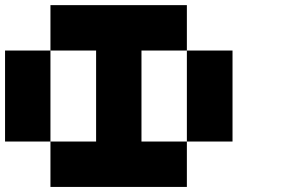

<svg xmlns="http://www.w3.org/2000/svg" viewBox="-20 -740 1120 760"><path d="M540 -540Q540 -419.9 540 -179.7Q599.6 -179.7 719.7 -179.7Q719.7 -120.1 719.7 0Q540 0 179.7 0Q179.7 -59.6 179.7 -179.7Q240.2 -179.7 360.4 -179.7Q360.4 -299.8 360.4 -540Q299.8 -540 179.7 -540Q179.7 -599.6 179.7 -719.7Q360.4 -719.7 719.7 -719.7Q719.7 -660.2 719.7 -540Q660.2 -540 540 -540ZM0 -540Q59.6 -540 179.7 -540Q179.7 -419.9 179.7 -179.7Q120.1 -179.7 0 -179.7Q0 -299.8 0 -540ZM719.7 -540Q780.3 -540 900.4 -540Q900.4 -419.9 900.4 -179.7Q839.8 -179.7 719.7 -179.7Q719.7 -299.8 719.7 -540Z"/></svg>

Font: Pixelfont
Style: 5 px
Weight: 400
Designer: Eugene Lysy
Version: Version 1.0.2 (beta)